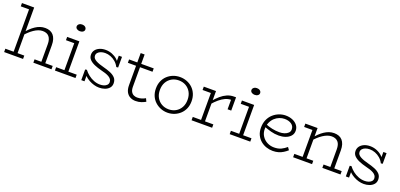

<svg xmlns="http://www.w3.org/2000/svg" viewBox="13 -1602 5268 2526"><g transform="rotate(20 2647.0 -338.5)"><path d="M529 0V-293Q529 -328 521.5 -354Q514 -380 499 -398Q484 -416 461.5 -425Q439 -434 409 -434Q379 -434 348.5 -422.5Q318 -411 288 -390.5Q258 -370 228.5 -342.5Q199 -315 171 -282V-329Q200 -362 229.5 -390Q259 -418 290.5 -439Q322 -460 355.5 -471.5Q389 -483 427 -483Q463 -483 492 -472Q521 -461 541.5 -438Q562 -415 573 -380.5Q584 -346 584 -298V0ZM25 0V-47H290V0ZM434 0V-47H688V0ZM196 -686V0H141V-640H25V-686Z M852 -7V-471H907V-7ZM736 0V-47H1024V0ZM736 -425V-471H899V-425ZM867 -598Q841 -598 823.5 -611Q806 -624 806 -643Q806 -664 823.5 -678Q841 -692 866 -692Q894 -692 911 -678Q928 -664 928 -643Q928 -624 911 -611Q894 -598 867 -598Z M1358 13Q1322 13 1285 2.5Q1248 -8 1215 -26.5Q1182 -45 1157.5 -68Q1133 -91 1121 -116L1150 -101V0H1105V-149L1128 -153Q1154 -118 1190 -90Q1226 -62 1268.5 -45.5Q1311 -29 1355 -29Q1384 -29 1409 -37Q1434 -45 1450 -61.5Q1466 -78 1466 -102Q1466 -125 1453.5 -142.5Q1441 -160 1419 -172.5Q1397 -185 1368 -194.5Q1339 -204 1305 -212Q1254 -225 1210 -243.5Q1166 -262 1138 -290Q1110 -318 1110 -360Q1110 -396 1130 -423.5Q1150 -451 1187 -467.5Q1224 -484 1272 -484Q1319 -484 1362.5 -467Q1406 -450 1438 -421Q1470 -392 1486 -357L1459 -373V-471H1504V-322L1479 -319Q1459 -359 1427 -386.5Q1395 -414 1357 -428.5Q1319 -443 1280 -443Q1248 -443 1221.5 -433.5Q1195 -424 1179.5 -406.5Q1164 -389 1164 -365Q1164 -344 1176.5 -328.5Q1189 -313 1211 -301Q1233 -289 1261.5 -279Q1290 -269 1322 -261Q1373 -248 1418.5 -230Q1464 -212 1492 -182.5Q1520 -153 1520 -105Q1520 -66 1496.5 -39.5Q1473 -13 1436.5 0Q1400 13 1358 13Z M1867 14Q1827 14 1792.5 -3.5Q1758 -21 1738 -58Q1718 -95 1718 -154V-602H1773V-152Q1773 -107 1788 -81.5Q1803 -56 1826 -46Q1849 -36 1872 -36Q1907 -36 1935 -45Q1963 -54 1987 -68L2007 -25Q1980 -10 1946 2Q1912 14 1867 14ZM1603 -424V-471H1948V-424Z M2315 15Q2264 15 2219 -3Q2174 -21 2139 -53.5Q2104 -86 2084.5 -131.5Q2065 -177 2065 -234Q2065 -291 2084.5 -337Q2104 -383 2139 -415.5Q2174 -448 2219 -465.5Q2264 -483 2315 -483Q2365 -483 2410.5 -465.5Q2456 -448 2490.5 -415.5Q2525 -383 2544.5 -337Q2564 -291 2564 -234Q2564 -177 2544.5 -131.5Q2525 -86 2490.5 -53.5Q2456 -21 2411 -3Q2366 15 2315 15ZM2315 -32Q2371 -32 2414.5 -57.5Q2458 -83 2483 -128Q2508 -173 2508 -234Q2508 -295 2483 -340Q2458 -385 2414.5 -410.5Q2371 -436 2315 -436Q2259 -436 2215 -410.5Q2171 -385 2146 -340Q2121 -295 2121 -234Q2121 -173 2146 -128Q2171 -83 2215 -57.5Q2259 -32 2315 -32Z M2807 -282V-329Q2846 -375 2886.5 -410Q2927 -445 2972 -464.5Q3017 -484 3066 -484H3096V-298H3045V-431Q3003 -430 2963.5 -411.5Q2924 -393 2885.5 -360.5Q2847 -328 2807 -282ZM2649 0V-47H2937V0ZM2765 -7V-471H2820V-7ZM2649 -424V-471H2818V-424Z M3299 -7V-471H3354V-7ZM3183 0V-47H3471V0ZM3183 -425V-471H3346V-425ZM3314 -598Q3288 -598 3270.5 -611Q3253 -624 3253 -643Q3253 -664 3270.5 -678Q3288 -692 3313 -692Q3341 -692 3358 -678Q3375 -664 3375 -643Q3375 -624 3358 -611Q3341 -598 3314 -598Z M3788 14Q3742 14 3697.5 -1Q3653 -16 3617.5 -46Q3582 -76 3561 -120Q3540 -164 3540 -221Q3540 -286 3562 -334.5Q3584 -383 3621 -416Q3658 -449 3703 -466Q3748 -483 3793 -483Q3848 -483 3891 -464.5Q3934 -446 3959 -413Q3984 -380 3984 -337Q3984 -293 3956.5 -263Q3929 -233 3886 -218Q3843 -203 3795 -203Q3735 -203 3683 -217.5Q3631 -232 3583 -250L3582 -290Q3633 -269 3683.5 -258Q3734 -247 3788 -247Q3824 -247 3855.5 -257Q3887 -267 3908 -287Q3929 -307 3929 -337Q3929 -383 3891.5 -409.5Q3854 -436 3795 -436Q3759 -436 3723 -422Q3687 -408 3658 -381Q3629 -354 3611 -314Q3593 -274 3593 -222Q3593 -165 3621 -122.5Q3649 -80 3693.5 -57.5Q3738 -35 3789 -35Q3847 -35 3887.5 -54.5Q3928 -74 3962 -104L3988 -67Q3962 -44 3932.5 -25.5Q3903 -7 3867.5 3.5Q3832 14 3788 14Z M4575 0V-293Q4575 -327 4568 -353Q4561 -379 4545.5 -396.5Q4530 -414 4508 -423Q4486 -432 4456 -432Q4426 -432 4395.5 -420.5Q4365 -409 4334.5 -389Q4304 -369 4274.5 -341.5Q4245 -314 4217 -281V-329Q4246 -362 4275.5 -390Q4305 -418 4336.5 -439Q4368 -460 4401.5 -471.5Q4435 -483 4472 -483Q4508 -483 4537.5 -472Q4567 -461 4587.5 -438Q4608 -415 4619 -380.5Q4630 -346 4630 -298V0ZM4071 0V-47H4336V0ZM4187 0V-471H4242V0ZM4071 -424V-471H4235V-424ZM4480 0V-47H4734V0Z M5062 13Q5026 13 4989 2.5Q4952 -8 4919 -26.5Q4886 -45 4861.5 -68Q4837 -91 4825 -116L4854 -101V0H4809V-149L4832 -153Q4858 -118 4894 -90Q4930 -62 4972.5 -45.5Q5015 -29 5059 -29Q5088 -29 5113 -37Q5138 -45 5154 -61.5Q5170 -78 5170 -102Q5170 -125 5157.5 -142.5Q5145 -160 5123 -172.5Q5101 -185 5072 -194.5Q5043 -204 5009 -212Q4958 -225 4914 -243.5Q4870 -262 4842 -290Q4814 -318 4814 -360Q4814 -396 4834 -423.5Q4854 -451 4891 -467.5Q4928 -484 4976 -484Q5023 -484 5066.5 -467Q5110 -450 5142 -421Q5174 -392 5190 -357L5163 -373V-471H5208V-322L5183 -319Q5163 -359 5131 -386.5Q5099 -414 5061 -428.5Q5023 -443 4984 -443Q4952 -443 4925.5 -433.5Q4899 -424 4883.5 -406.5Q4868 -389 4868 -365Q4868 -344 4880.5 -328.5Q4893 -313 4915 -301Q4937 -289 4965.5 -279Q4994 -269 5026 -261Q5077 -248 5122.5 -230Q5168 -212 5196 -182.5Q5224 -153 5224 -105Q5224 -66 5200.5 -39.5Q5177 -13 5140.5 0Q5104 13 5062 13Z"/></g></svg>

Font: BioRhyme Light
Style: Regular
Weight: 300
Designer: Aoife Mooney
Foundry: Aoife Mooney Type
Version: Version 1.600;gftools[0.9.33]